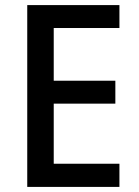

<svg xmlns="http://www.w3.org/2000/svg" viewBox="-20 -734 544 754"><path d="M449 0H87V-714H449V-624H191V-417H433V-327H191V-91H449Z"/></svg>

Font: Noto Sans Tamil SemiCondensed Medium
Style: Regular
Weight: 500
Width: 4
Designer: Jelle Bosma - Monotype Design Team
Foundry: Monotype Imaging Inc.
Version: Version 2.004; ttfautohint (v1.8.4.7-5d5b)